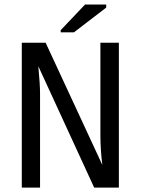

<svg xmlns="http://www.w3.org/2000/svg" viewBox="-20 -853 640 873"><path d="M408.2 0 154.3 -551.8Q162.1 -467.8 162.1 -427.7V0H79.1V-658.7H187.5L445.3 -103Q436.5 -173.3 436.5 -236.8V-658.7H520.5V0ZM255.9 -706.1V-715.8L366.7 -832.5H462.9V-818.4L316.4 -706.1Z"/></svg>

Font: Liberation Mono
Style: Regular
Weight: 400
Monospace: yes
Designer: Steve Matteson
Foundry: Ascender Corporation
Version: Version 2.1.5